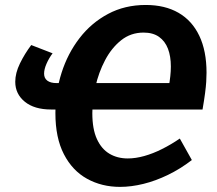

<svg xmlns="http://www.w3.org/2000/svg" viewBox="-20 -736 868 769"><path d="M748.4 -95Q702.3 -59.5 652.7 -35.5Q603.2 -11.5 554.4 0.5Q505.6 12.5 460.7 12.5Q387.5 12.5 328.7 -20Q270 -52.4 236 -118.2Q201.9 -183.9 201.9 -282.8Q201.9 -367 226.6 -444.5Q251.3 -522 298.5 -583.2Q345.6 -644.4 412.7 -680.2Q479.8 -716.1 563.7 -716.1Q640.6 -716.1 694.9 -684.8Q749.2 -653.5 778.2 -592.8Q807.2 -532.1 807.2 -444.7Q807.2 -427.5 806 -408.6Q804.8 -389.6 801.4 -363.2Q798 -336.7 791.2 -297.4H184.9Q117.5 -297.4 79.3 -328.6Q41.1 -359.8 41.1 -408.5Q41.1 -443.4 60 -482.1Q78.9 -520.8 105.1 -555.6L190.6 -522.5Q175.8 -502.6 166.2 -480.5Q156.6 -458.5 156.6 -440.9Q156.6 -422.8 169.5 -413Q182.5 -403.2 207 -403.2H673.8L655.9 -387.7Q659.9 -410.7 662.1 -430.9Q664.3 -451.1 664.3 -469.7Q664.3 -510.7 652.7 -540.9Q641.1 -571.1 617 -588.3Q592.8 -605.5 555 -605.5Q503.6 -605.5 465 -574.6Q426.5 -543.8 400.7 -494.6Q374.9 -445.5 362.4 -389.4Q349.8 -333.4 349.8 -282.4Q349.8 -218.9 368.2 -179Q386.5 -139.1 418.3 -120.3Q450 -101.4 491.7 -101.4Q522.9 -101.4 557.7 -111.1Q592.6 -120.8 629 -139.1Q665.5 -157.3 700.2 -181.1Z"/></svg>

Font: Bitter Thin
Style: Italic
Weight: 100
Italic angle: -9°
Designer: Sol Matas, and Bitter project Authors
Foundry: Sol Matas
Version: Version 2.002